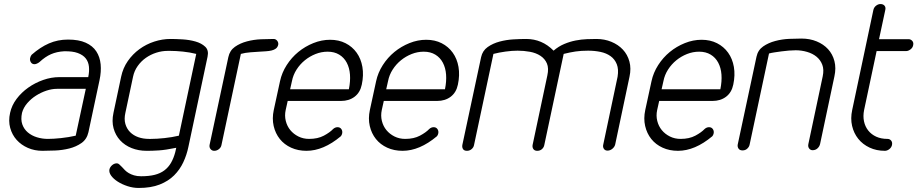

<svg xmlns="http://www.w3.org/2000/svg" viewBox="-20 -747 4544 951"><path d="M417 -365Q423 -393 420.5 -417Q418 -441 404.5 -458Q391 -475 365 -484.5Q339 -494 297 -493Q261 -491 232.5 -478.5Q204 -466 176 -440Q170 -435 163 -432Q156 -429 151 -429Q139 -429 133 -438.5Q127 -448 129 -459Q132 -471 137 -476Q179 -513 222.5 -532Q266 -551 317 -551Q370 -551 404.5 -535.5Q439 -520 457 -492.5Q475 -465 478.5 -428.5Q482 -392 473 -350L418 -92Q410 -57 383.5 -38.5Q357 -20 323 -11.5Q289 -3 253 -1.5Q217 0 190 0Q151 0 118 -14.5Q85 -29 62.5 -54Q40 -79 30.5 -113.5Q21 -148 30 -188Q38 -225 62 -257Q86 -289 120 -313Q154 -337 194 -351Q234 -365 274 -365ZM405 -307H262Q237 -307 210 -298Q183 -289 158.5 -273.5Q134 -258 115 -236Q96 -214 89 -188Q82 -155 90.5 -131Q99 -107 118 -91Q137 -75 163 -67Q189 -59 217 -59Q245 -59 282.5 -63Q320 -67 355 -75Z M952 -480Q920 -488 885.5 -491.5Q851 -495 823 -495H811Q782 -495 754 -486Q726 -477 702.5 -460.5Q679 -444 662 -420Q645 -396 639 -367L601 -188Q594 -157 601 -133Q608 -109 624.5 -92.5Q641 -76 665 -67.5Q689 -59 718 -59H728Q757 -59 794.5 -63Q832 -67 866 -75ZM913 -19Q905 20 888 56.5Q871 93 842.5 121.5Q814 150 771 167Q728 184 667 184Q639 184 611.5 175Q584 166 563 152.5Q542 139 530.5 123Q519 107 522 92Q525 80 535.5 71Q546 62 559 62Q565 62 570.5 67Q576 72 584 80Q591 88 599 96Q607 104 618 110.5Q629 117 644 121.5Q659 126 679 126Q718 126 746 119Q774 112 794 97Q814 82 827 59.5Q840 37 848 7L853 -15Q799 -4 766.5 -2Q734 0 713 0H706Q666 0 632 -13.5Q598 -27 575 -52Q552 -77 542.5 -111.5Q533 -146 542 -188L580 -367Q589 -410 613 -444.5Q637 -479 670.5 -503.5Q704 -528 744 -541Q784 -554 824 -554Q849 -554 883.5 -552Q918 -550 948 -541.5Q978 -533 996.5 -515.5Q1015 -498 1008 -466Z M1077 -29Q1075 -17 1064.5 -8.5Q1054 0 1041 0Q1030 0 1023 -8.5Q1016 -17 1018 -29L1111 -464Q1118 -497 1143.5 -515Q1169 -533 1203 -542Q1237 -551 1272.5 -552.5Q1308 -554 1335 -554Q1346 -554 1353 -545Q1360 -536 1358 -525Q1355 -513 1346.5 -506.5Q1338 -500 1325.5 -497Q1313 -494 1297 -493L1265 -491Q1248 -490 1221 -488Q1194 -486 1173 -480Z M1417 -305H1708Q1716 -344 1713.5 -377.5Q1711 -411 1697.5 -436.5Q1684 -462 1660 -476.5Q1636 -491 1603 -491Q1572 -491 1543 -479.5Q1514 -468 1490 -448.5Q1466 -429 1449 -402.5Q1432 -376 1426 -345ZM1630 -108Q1640 -117 1652 -117Q1664 -117 1670.5 -108Q1677 -99 1675 -87Q1673 -77 1668 -72Q1582 0 1498 0Q1456 0 1422 -15.5Q1388 -31 1366 -58.5Q1344 -86 1335.5 -123Q1327 -160 1336 -202L1367 -345Q1376 -387 1400 -424.5Q1424 -462 1457.5 -489.5Q1491 -517 1532 -533.5Q1573 -550 1615 -550Q1658 -550 1691.5 -533Q1725 -516 1746.5 -486Q1768 -456 1775 -415.5Q1782 -375 1772 -328Q1764 -289 1736.5 -268Q1709 -247 1669 -247H1405L1395 -202Q1389 -174 1395.5 -148Q1402 -122 1418 -102.5Q1434 -83 1458 -71Q1482 -59 1511 -59Q1554 -59 1584 -75Q1614 -91 1630 -108Z M1893 -305H2184Q2192 -344 2189.5 -377.5Q2187 -411 2173.5 -436.5Q2160 -462 2136 -476.5Q2112 -491 2079 -491Q2048 -491 2019 -479.5Q1990 -468 1966 -448.5Q1942 -429 1925 -402.5Q1908 -376 1902 -345ZM2106 -108Q2116 -117 2128 -117Q2140 -117 2146.5 -108Q2153 -99 2151 -87Q2149 -77 2144 -72Q2058 0 1974 0Q1932 0 1898 -15.5Q1864 -31 1842 -58.5Q1820 -86 1811.5 -123Q1803 -160 1812 -202L1843 -345Q1852 -387 1876 -424.5Q1900 -462 1933.5 -489.5Q1967 -517 2008 -533.5Q2049 -550 2091 -550Q2134 -550 2167.5 -533Q2201 -516 2222.5 -486Q2244 -456 2251 -415.5Q2258 -375 2248 -328Q2240 -289 2212.5 -268Q2185 -247 2145 -247H1881L1871 -202Q1865 -174 1871.5 -148Q1878 -122 1894 -102.5Q1910 -83 1934 -71Q1958 -59 1987 -59Q2030 -59 2060 -75Q2090 -91 2106 -108Z M2328 -29Q2326 -17 2316 -8.5Q2306 0 2293 0Q2279 0 2273.5 -8.5Q2268 -17 2270 -29L2363 -464Q2370 -496 2395.5 -514Q2421 -532 2454.5 -541Q2488 -550 2523.5 -552Q2559 -554 2586 -554Q2665 -554 2722 -496Q2746 -517 2774.5 -529Q2803 -541 2831.5 -546.5Q2860 -552 2887 -553Q2914 -554 2934 -554Q2974 -554 3008 -540Q3042 -526 3065 -501.5Q3088 -477 3097.5 -442.5Q3107 -408 3098 -367L3027 -31Q3024 -19 3013 -10Q3002 -1 2989 -1Q2977 -1 2971 -10Q2965 -19 2968 -31L3039 -367Q3045 -404 3035 -429Q3025 -454 3004 -469Q2983 -484 2954 -490Q2925 -496 2893 -496Q2858 -496 2831 -492Q2804 -488 2772 -480L2676 -29Q2674 -17 2664.5 -8.5Q2655 0 2641 0Q2628 0 2622 -8.5Q2616 -17 2618 -29L2691 -373Q2699 -409 2689 -432.5Q2679 -456 2657 -470.5Q2635 -485 2605 -490.5Q2575 -496 2544 -496Q2516 -496 2483.5 -491.5Q2451 -487 2424 -480Z M3257 -305H3548Q3556 -344 3553.5 -377.5Q3551 -411 3537.5 -436.5Q3524 -462 3500 -476.5Q3476 -491 3443 -491Q3412 -491 3383 -479.5Q3354 -468 3330 -448.5Q3306 -429 3289 -402.5Q3272 -376 3266 -345ZM3470 -108Q3480 -117 3492 -117Q3504 -117 3510.5 -108Q3517 -99 3515 -87Q3513 -77 3508 -72Q3422 0 3338 0Q3296 0 3262 -15.5Q3228 -31 3206 -58.5Q3184 -86 3175.5 -123Q3167 -160 3176 -202L3207 -345Q3216 -387 3240 -424.5Q3264 -462 3297.5 -489.5Q3331 -517 3372 -533.5Q3413 -550 3455 -550Q3498 -550 3531.5 -533Q3565 -516 3586.5 -486Q3608 -456 3615 -415.5Q3622 -375 3612 -328Q3604 -289 3576.5 -268Q3549 -247 3509 -247H3245L3235 -202Q3229 -174 3235.5 -148Q3242 -122 3258 -102.5Q3274 -83 3298 -71Q3322 -59 3351 -59Q3394 -59 3424 -75Q3454 -91 3470 -108Z M3693 -31Q3691 -20 3681.5 -11Q3672 -2 3658 -2Q3644 -2 3638 -11Q3632 -20 3634 -31L3727 -466Q3734 -499 3760 -517Q3786 -535 3820 -544Q3854 -553 3889 -554.5Q3924 -556 3950 -556Q3991 -556 4025 -542Q4059 -528 4081.5 -503.5Q4104 -479 4113 -444.5Q4122 -410 4113 -369L4042 -34Q4039 -21 4029 -12Q4019 -3 4005 -3Q3994 -3 3987.5 -12Q3981 -21 3984 -34L4055 -369Q4062 -402 4053 -426Q4044 -450 4024.5 -466Q4005 -482 3977.5 -490Q3950 -498 3921 -498Q3906 -498 3887.5 -496.5Q3869 -495 3850.5 -492.5Q3832 -490 3815.5 -487.5Q3799 -485 3789 -482Z M4306 -698Q4309 -711 4319.5 -719Q4330 -727 4341 -727Q4354 -727 4361 -719Q4368 -711 4365 -698L4334 -553H4480Q4491 -553 4498.5 -544.5Q4506 -536 4503 -523Q4501 -511 4490 -502.5Q4479 -494 4468 -494H4322L4260 -202Q4254 -172 4259.5 -146Q4265 -120 4280.5 -100.5Q4296 -81 4320 -70Q4344 -59 4376 -59Q4387 -59 4394 -50.5Q4401 -42 4398 -28Q4395 -16 4384.5 -8Q4374 0 4363 0Q4321 0 4287 -16Q4253 -32 4231 -59.5Q4209 -87 4200.5 -123.5Q4192 -160 4201 -202Z"/></svg>

Font: VDS
Style: Thin Italic
Weight: 100
Width: 0
Designer: artmaker
Foundry: artmaker
Version: Version 1.000 2012 initial release